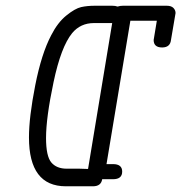

<svg xmlns="http://www.w3.org/2000/svg" viewBox="-20 -631 638 676"><path d="M82 -147Q82 -218.8 104 -330.3Q126 -441.9 160.2 -506.8Q183.1 -551.8 213.6 -576.4Q244.1 -601.1 265.6 -606Q287.1 -610.8 314 -610.8H375Q386.2 -610.8 394 -607.9Q402.8 -610.8 413.1 -610.8H566.9Q583 -610.8 590.6 -603Q598.1 -595.2 598.1 -585Q598.1 -584 582 -490.2Q579.1 -464.4 551.8 -463.9H550.8Q521 -463.9 521 -490.2Q521 -492.2 532.2 -558.1H439L355 -53.2H377.9Q410.2 -53.2 410.2 -26.9Q410.2 0 377.9 0H339.8Q335.9 24.9 307.1 24.9H211.9Q82 24.9 82 -147ZM142.1 -145Q142.1 -81.1 160.6 -59.1Q179.2 -37.1 214.8 -37.1H259.8Q264.6 -37.1 274.9 -36.6Q285.2 -36.1 290 -36.1L375 -549.8H311Q263.2 -549.8 233.9 -514.2Q194.8 -466.3 168.5 -341.6Q142.1 -216.8 142.1 -145Z"/></svg>

Font: CMU Typewriter Text
Style: LightOblique
Weight: 200
Italic angle: -9.46001°
Version: Version 0.7.0